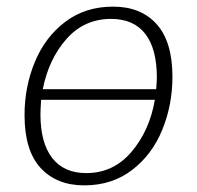

<svg xmlns="http://www.w3.org/2000/svg" viewBox="-20 -552 594 579"><path d="M500 -320Q500 -236 469.5 -161Q439 -86 378.5 -39.5Q318 7 234 7Q151 7 102.5 -45.5Q54 -98 54 -205Q54 -290 85 -365Q116 -440 176.5 -486Q237 -532 321 -532Q405 -532 452.5 -479Q500 -426 500 -320ZM109 -283H451Q453 -307 453 -318Q453 -405 418 -450Q383 -495 315 -495Q234 -495 180.5 -434.5Q127 -374 109 -283ZM447 -251H104Q102 -221 102 -207Q102 -121 137.5 -75.5Q173 -30 240 -30Q322 -30 376.5 -94Q431 -158 447 -251Z"/></svg>

Font: Bitter Pro Light
Style: Italic
Weight: 300
Italic angle: -9°
Designer: Sol Matas, and Bitter project Authors
Foundry: Sol Matas
Version: Version 1.010